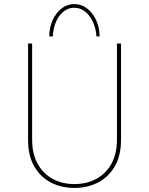

<svg xmlns="http://www.w3.org/2000/svg" viewBox="-20 -916 733 944"><path d="M138 -230Q138 -160 165 -111Q192 -62 239 -36.5Q286 -11 346 -11Q406 -11 453.5 -36.5Q501 -62 528 -111Q555 -160 555 -230V-702H575V-228Q575 -151 544.5 -98.5Q514 -46 462.5 -19Q411 8 346 8Q281 8 229.5 -19Q178 -46 148 -98.5Q118 -151 118 -228V-702H138ZM345 -896Q380 -896 407.5 -875Q435 -854 452 -818.5Q469 -783 470 -737H454Q452 -775 437.5 -807Q423 -839 399 -858.5Q375 -878 345 -878Q315 -878 291.5 -858.5Q268 -839 254.5 -807Q241 -775 240 -737H222Q223 -783 239.5 -818.5Q256 -854 283.5 -875Q311 -896 345 -896Z"/></svg>

Font: Josefin Sans Thin Thin
Style: Regular
Weight: 250
Version: Version 2.001